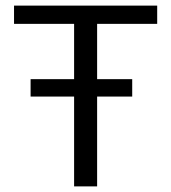

<svg xmlns="http://www.w3.org/2000/svg" viewBox="-20 -664 610 684"><path d="M540 -579V-644H30V-579H244V-382H89V-320H244V0H326V-320H451V-382H326V-579Z"/></svg>

Font: Kanit Light
Style: Regular
Weight: 300
Designer: Katatrad Team
Foundry: CadsonDemak
Version: Version 1.000;PS 001.000;hotconv 1.0.88;makeotf.lib2.5.64775